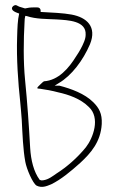

<svg xmlns="http://www.w3.org/2000/svg" viewBox="-20 -675 454 751"><path d="M28 -647C21 -633 44 -626 55 -622C49 -597 48 -566 47 -530C44 -446 51 -351 59 -277C61 -251 64 -228 65 -207C68 -150 70 -91 79 -42C84 -14 108 42 123 51C143 61 161 54 180 46C219 27 256 -4 294 -38C335 -76 374 -120 378 -190C380 -231 367 -253 345 -275C311 -309 258 -328 212 -340H194L210 -350C260 -379 305 -439 332 -502C360 -571 319 -607 260 -618C228 -624 181 -626 144 -628H139V-633C139 -641 134 -646 126 -646H115C107 -646 100 -646 94 -645L78 -642L55 -649L45 -654C38 -657 31 -652 28 -647ZM76 -588C76 -599 77 -605 79 -613L85 -612C121 -600 163 -601 201 -599C247 -596 318 -594 315 -539C315 -531 313 -522 309 -512C302 -494 291 -474 278 -455C249 -408 209 -361 152 -357C151 -357 146 -353 138 -345C123 -331 122 -328 135 -328H136C158 -325 185 -320 207 -314C248 -305 295 -289 327 -257H328H327C374 -214 344 -135 316 -99C282 -57 240 -21 202 3C186 14 170 27 150 30C146 31 141 31 137 29H136L135 28C112 -3 101 -48 98 -96C93 -186 87 -273 78 -363C71 -433 72 -520 76 -588ZM150 30Z"/></svg>

Font: Stray Cat
Style: LtCn
Weight: 300
Version: Version 1.0